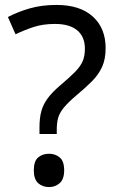

<svg xmlns="http://www.w3.org/2000/svg" viewBox="-20 -744 474 778"><path d="M140 -228Q140 -266 147.5 -293.5Q155 -321 173.5 -346Q192 -371 224 -398Q263 -431 284.5 -453Q306 -475 315 -496Q324 -517 324 -547Q324 -595 293 -621Q262 -647 203 -647Q154 -647 116 -634.5Q78 -622 43 -605L12 -675Q52 -696 100.5 -710Q149 -724 209 -724Q304 -724 356 -677Q408 -630 408 -549Q408 -504 393.5 -472.5Q379 -441 352.5 -414.5Q326 -388 290 -358Q257 -330 239.5 -309Q222 -288 216 -267.5Q210 -247 210 -218V-201H140ZM117 -54Q117 -91 134.5 -106Q152 -121 179 -121Q204 -121 222 -106Q240 -91 240 -54Q240 -18 222 -2Q204 14 179 14Q152 14 134.5 -2Q117 -18 117 -54Z"/></svg>

Font: Noto Sans Tai Tham
Style: Regular
Weight: 400
Designer: Monotype Design Team 2013. Revised by David WIlliams 2020
Foundry: Monotype Imaging Inc.
Version: Version 2.002